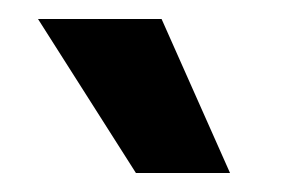

<svg xmlns="http://www.w3.org/2000/svg" viewBox="-20 -777 323 202"><path d="M123 -595 20 -757H150L222 -595Z"/></svg>

Font: Bricolage Grotesque 20pt SemiBold
Style: Regular
Weight: 600
Version: Version 1.001;gftools[0.9.33.dev8+g029e19f]